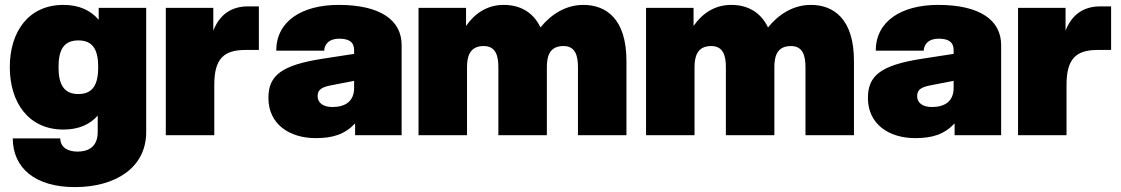

<svg xmlns="http://www.w3.org/2000/svg" viewBox="-20 -552 4579 784"><path d="M286 212C447 212 577 136 577 -13V-520H383V-471C351 -509 304 -532 239 -532C96 -532 20 -422 20 -278C20 -134 96 -23 239 -23C302 -23 347 -44 379 -80V-13C379 53 334 67 297 67C259 67 227 52 226 13H32C33 135 124 212 286 212ZM219 -278C219 -348 240 -387 300 -387C360 -387 381 -348 381 -278C381 -208 360 -168 300 -168C240 -168 219 -208 219 -278Z M657 0H855V-206C855 -312 894 -348 982 -348H1037V-526H993C925 -526 877 -493 851 -427V-520H657Z M1430 0H1620V-368C1620 -469 1534 -532 1363 -532C1212 -532 1108 -465 1108 -345H1304C1304 -364 1317 -394 1365 -394C1423 -394 1426 -364 1426 -344V-332L1296 -312C1131 -286 1076 -245 1076 -152C1076 -45 1162 12 1269 12C1339 12 1387 -3 1430 -48ZM1277 -159C1277 -187 1294 -197 1339 -205L1426 -222V-193C1426 -136 1387 -115 1337 -115C1300 -115 1277 -132 1277 -159Z M2340 -278V0H2538V-303C2538 -476 2454 -532 2362 -532C2289 -532 2229 -492 2187 -440C2155 -507 2098 -532 2037 -532C1967 -532 1917 -495 1883 -446V-520H1689V0H1887V-277C1887 -318 1896 -364 1955 -364C2005 -364 2015 -323 2015 -278V0H2213V-277C2213 -318 2221 -364 2281 -364C2330 -364 2340 -323 2340 -278Z M3269 -278V0H3467V-303C3467 -476 3383 -532 3291 -532C3218 -532 3158 -492 3116 -440C3084 -507 3027 -532 2966 -532C2896 -532 2846 -495 2812 -446V-520H2618V0H2816V-277C2816 -318 2825 -364 2884 -364C2934 -364 2944 -323 2944 -278V0H3142V-277C3142 -318 3150 -364 3210 -364C3259 -364 3269 -323 3269 -278Z M3878 0H4068V-368C4068 -469 3982 -532 3811 -532C3660 -532 3556 -465 3556 -345H3752C3752 -364 3765 -394 3813 -394C3871 -394 3874 -364 3874 -344V-332L3744 -312C3579 -286 3524 -245 3524 -152C3524 -45 3610 12 3717 12C3787 12 3835 -3 3878 -48ZM3725 -159C3725 -187 3742 -197 3787 -205L3874 -222V-193C3874 -136 3835 -115 3785 -115C3748 -115 3725 -132 3725 -159Z M4137 0H4335V-206C4335 -312 4374 -348 4462 -348H4517V-526H4473C4405 -526 4357 -493 4331 -427V-520H4137Z"/></svg>

Font: Aspekta 950
Style: Regular
Weight: 950
Designer: Ivo Dolenc
Version: Version 2.000